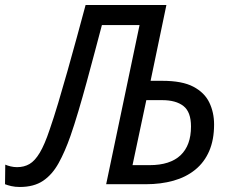

<svg xmlns="http://www.w3.org/2000/svg" viewBox="-50 -734 926 765"><path d="M29 11Q10 11 -5 7.5Q-20 4 -30 0L-29 -78Q-20 -74 -7.5 -71Q5 -68 18 -68Q46 -68 67.5 -80.5Q89 -93 108.5 -125.5Q128 -158 148 -218Q164 -264 182 -324Q200 -384 219 -451.5Q238 -519 256.5 -586.5Q275 -654 291 -714H613L550 -412H597Q676 -412 720.5 -388.5Q765 -365 784 -325.5Q803 -286 803 -238Q803 -177 783.5 -132Q764 -87 727.5 -57.5Q691 -28 641 -14Q591 0 531 0H373L506 -634H356Q343 -585 327.5 -526.5Q312 -468 295.5 -407.5Q279 -347 262.5 -291.5Q246 -236 231 -193Q209 -130 183.5 -84Q158 -38 121.5 -13.5Q85 11 29 11ZM546 -76Q587 -76 618 -86Q649 -96 669.5 -115.5Q690 -135 700.5 -163.5Q711 -192 711 -230Q711 -288 681 -311.5Q651 -335 596 -335H533L478 -76Z"/></svg>

Font: Noto Sans Display
Style: Italic
Weight: 400
Italic angle: -12°
Designer: Monotype Design Team
Foundry: Monotype Imaging Inc.
Version: Version 2.003